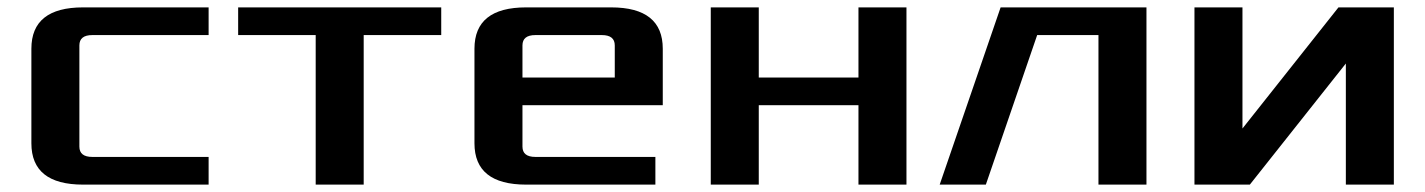

<svg xmlns="http://www.w3.org/2000/svg" viewBox="-20 -500 3860 520"><path d="M65 -112V-368Q65 -480 205 -480H545V-405H230Q195 -405 195 -377V-103Q195 -75 230 -75H545V0H205Q65 0 65 -112Z M625 -405V-480H1175V-405H965V0H835V-405Z M1265 -112V-368Q1265 -480 1405 -480H1635Q1775 -480 1775 -368V-215H1395V-103Q1395 -75 1430 -75H1755V0H1405Q1265 0 1265 -112ZM1395 -290H1645V-377Q1645 -405 1610 -405H1430Q1395 -405 1395 -377Z M1905 0V-480H2035V-290H2305V-480H2435V0H2305V-215H2035V0Z M2525 0 2690 -480H3085V0H2955V-405H2789L2650 0Z M3215 0V-480H3345V-152L3605 -480H3755V0H3625V-328L3365 0Z"/></svg>

Font: Xolonium
Style: Regular
Weight: 400
Designer: Severin Meyer
Version: Version 4.2